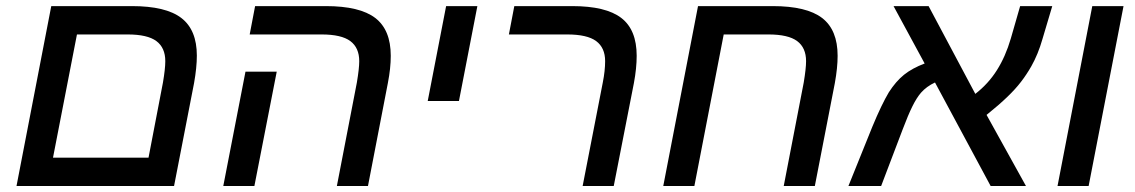

<svg xmlns="http://www.w3.org/2000/svg" viewBox="-20 -622 3795 642"><path d="M628.9 -344.2 562 0H35.2L151.4 -601.6H420.9Q534.7 -601.6 586.4 -561.8Q638.2 -522 638.2 -436Q638.2 -396.5 628.9 -344.2ZM157.2 -94.7H476.6L524.9 -346.2Q532.7 -392.1 532.7 -417.5Q532.7 -462.4 502.9 -484.6Q473.1 -506.8 406.7 -506.8H237.3Z M1276.9 -344.2 1210.4 0H1106.4L1173.3 -346.2Q1181.2 -393.1 1181.2 -417.5Q1181.2 -462.4 1151.4 -484.6Q1121.6 -506.8 1055.2 -506.8H814.9L833 -601.6H1069.3Q1183.1 -601.6 1234.9 -561.8Q1286.6 -522 1286.6 -435.5Q1286.6 -393.6 1276.9 -344.2ZM905.3 -382.3 830.6 0H726.6L800.8 -382.3Z M1576.2 -601.6 1514.6 -284.2H1410.2L1471.7 -601.6Z M2099.6 -344.2 2032.2 0H1928.2L1995.6 -346.2Q2003.4 -385.3 2003.4 -417.5Q2003.4 -462.4 1973.4 -484.6Q1943.4 -506.8 1876.5 -506.8H1681.6L1699.7 -601.6H1893.1Q2005.9 -601.6 2057.4 -562Q2108.9 -522.5 2108.9 -435.5Q2108.9 -394 2099.6 -344.2Z M2399.9 -506.8 2301.8 0H2197.8L2314 -601.6H2563.5Q2677.2 -601.6 2729 -561.8Q2780.8 -522 2780.8 -435.5Q2780.8 -395.5 2771.5 -344.2L2704.6 0H2600.6L2667.5 -346.2Q2675.3 -393.1 2675.3 -417.5Q2675.3 -462.4 2645.5 -484.6Q2615.7 -506.8 2549.3 -506.8Z M2998.5 -189.9 2926.3 0H2816.9L2896.5 -197.3Q2912.6 -236.3 2926.5 -265.1Q2940.4 -293.9 2952.1 -313.5Q2975.6 -350.1 3002.9 -372.1Q3030.3 -394 3071.8 -409.7L2967.8 -601.6H3085L3241.2 -308.1Q3284.7 -341.8 3313.5 -387.5Q3342.3 -433.1 3359.9 -493.2L3391.1 -601.6H3498.5L3465.8 -491.7Q3451.2 -440.4 3428.2 -399.9Q3412.6 -372.6 3394 -348.4Q3375.5 -324.2 3348.1 -297.9Q3320.8 -271.5 3278.8 -237.8L3410.6 0H3292.5L3106.4 -346.2Q3078.1 -333 3059.6 -312Q3044.9 -294.9 3030.8 -266.4Q3016.6 -237.8 2998.5 -189.9Z M3736.8 -601.6 3620.1 0H3516.1L3632.3 -601.6Z"/></svg>

Font: Arimo Medium
Style: Italic
Weight: 500
Italic angle: -12°
Designer: Steve Matteson
Foundry: Monotype Imaging Inc.
Version: Version 1.33